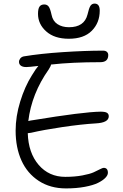

<svg xmlns="http://www.w3.org/2000/svg" viewBox="-20 -1051 694 1080"><path d="M367.2 -833Q286.1 -833 240 -874.3Q193.8 -915.5 193.8 -973.1Q193.8 -1002 202.4 -1013.9Q210.9 -1025.9 229 -1025.9Q245.1 -1025.9 253.9 -1013.9Q262.7 -1002 270 -967.8Q276.9 -932.6 303.2 -915.3Q329.6 -897.9 368.2 -897.9Q454.1 -897.9 472.2 -969.2Q480.5 -1005.9 488.8 -1018.3Q497.1 -1030.8 512.2 -1030.8Q541 -1030.8 541 -991.2Q541 -922.9 496.3 -877.9Q451.7 -833 367.2 -833ZM154.8 -304.2Q137.7 -301.8 136.2 -301.8Q139.6 -190.9 197.5 -123.5Q255.4 -56.2 347.2 -56.2Q400.4 -56.2 443.1 -64.2Q485.8 -72.3 506.1 -81.5Q526.4 -90.8 542 -98.9Q557.6 -106.9 563 -106.9Q586.9 -106.9 586.9 -79.1Q586.9 -65.4 572.5 -50.5Q558.1 -35.6 531 -22.2Q503.9 -8.8 456.8 0Q409.7 8.8 351.1 8.8Q263.2 8.8 198.2 -33.4Q133.3 -75.7 100.6 -148.4Q67.9 -221.2 67.9 -315.9Q67.9 -396.5 93.8 -480.2Q119.6 -564 159.2 -627Q183.6 -667 195.8 -680.2Q142.1 -673.8 127.9 -673.8Q107.9 -673.8 97.4 -681.6Q86.9 -689.5 86.9 -703.1Q86.9 -712.9 93.8 -721.9Q100.6 -731 113.8 -733.9Q208 -749.5 333.7 -757.8Q459.5 -766.1 560.1 -766.1Q573.7 -766.1 581.3 -759.3Q588.9 -752.4 588.9 -741.2Q588.9 -701.2 543.9 -701.2Q384.8 -701.2 267.1 -688Q266.1 -679.2 253.9 -660.2Q157.7 -523.9 139.2 -370.1Q154.3 -374 165 -375Q446.8 -421.4 545.9 -422.9Q571.8 -422.9 581.8 -416.5Q591.8 -410.2 591.8 -397Q591.8 -360.8 519 -356.9Q437.5 -352.1 330.6 -336.2Q223.6 -320.3 154.8 -304.2Z"/></svg>

Font: Shantell Sans Irregular Bouncy
Style: Regular
Weight: 300
Designer: Stephen Nixon, Anya Danilova, Shantell Martin
Foundry: Arrow Type
Version: Version 1.006;[9816181b4]